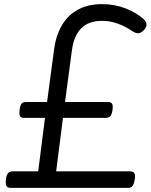

<svg xmlns="http://www.w3.org/2000/svg" viewBox="-20 -910 730 930"><path d="M31 0Q15 0 10.5 -11Q6 -22 9 -43Q12 -65 20 -72.5Q28 -80 41 -80H165L198 -339H97Q82 -339 77 -347.5Q72 -356 75 -378Q78 -401 85 -408.5Q92 -416 107 -416H208L242 -671Q251 -738 279.5 -787Q308 -836 357 -863Q406 -890 474 -890Q536 -890 589 -869Q642 -848 676 -817Q688 -806 689.5 -793Q691 -780 677 -764Q663 -750 650.5 -749Q638 -748 621 -759Q586 -783 549 -796Q512 -809 474 -809Q409 -809 373 -772.5Q337 -736 328 -664L295 -416H502Q517 -416 522.5 -408.5Q528 -401 525 -378Q522 -356 514.5 -347.5Q507 -339 492 -339H285L252 -80H610Q624 -80 630 -72Q636 -64 633 -43Q630 -22 623.5 -11Q617 0 600 0Z"/></svg>

Font: Playwrite GB J
Style: Italic
Weight: 400
Italic angle: -7.01216°
Designer: Veronika Burian, José Scaglione
Foundry: TypeTogether
Version: Version 1.002